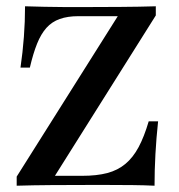

<svg xmlns="http://www.w3.org/2000/svg" viewBox="-20 -591 570 611"><path d="M33.1 0V-29L354.8 -539.5H229Q195.2 -539.5 170.2 -530.6Q145.2 -521.8 127.8 -502.4Q110.5 -483.1 98 -452Q85.5 -421 75 -375.8H45.2Q52.4 -425 56 -473.4Q59.7 -521.8 59.7 -571Q87.9 -570.2 121 -569.4Q154 -568.5 187.5 -568.5Q221 -568.5 248.4 -568.5Q301.6 -568.5 362.9 -569Q424.2 -569.4 475.8 -571V-541.9L154.8 -31.5H241.1Q287.9 -31.5 321.4 -40.3Q354.8 -49.2 379 -69.4Q403.2 -89.5 421 -122.6Q438.7 -155.6 453.2 -204.8H483.1Q477.4 -151.6 474.6 -100.4Q471.8 -49.2 471.8 0Q439.5 -1.6 401.6 -2Q363.7 -2.4 325.8 -2.4Q287.9 -2.4 256.5 -2.4Q203.2 -2.4 144 -2Q84.7 -1.6 33.1 0Z"/></svg>

Font: Playfair 5pt SemiExpanded Light SemiBold
Style: Regular
Weight: 600
Version: Version 2.001;gftools[0.9.30]